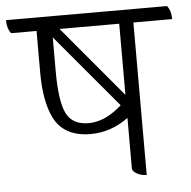

<svg xmlns="http://www.w3.org/2000/svg" viewBox="-73 -647 712 715"><g transform="rotate(-5 283.5 -290.0)"><path d="M592 -550H447V20Q426 20 410 10.5Q394 1 394 -8V-198Q329 -150 253 -150Q153 -150 116 -224Q85 -287 85 -394V-550H-10Q-25 -569 -25 -600H577Q592 -582 592 -550ZM143 -394Q143 -282 165.5 -236.5Q188 -191 249 -191Q310 -191 373 -247L143 -521ZM394 -550H171L394 -284Z"/></g></svg>

Font: Karma Light
Style: Regular
Weight: 300
Designer: Joana Correia
Foundry: Indian Type Foundry
Version: Version 1.202;PS 1.0;hotconv 1.0.78;makeotf.lib2.5.61930; tt